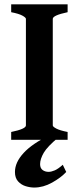

<svg xmlns="http://www.w3.org/2000/svg" viewBox="-20 -635 367 872"><path d="M30.8 0V-35.6Q97.7 -49.3 97.7 -65.4V-549.3Q97.7 -555.2 81.8 -564Q65.9 -572.8 30.8 -579.6V-615.2H287.1V-579.6Q219.7 -565.4 219.7 -549.3V-65.4Q219.7 -59.6 235.8 -51Q252 -42.5 287.1 -35.6V0ZM280.8 146Q256.8 171.9 216.6 194.3Q176.3 216.8 135.3 216.8Q117.2 216.8 96.9 210.7Q76.7 204.6 62.3 189Q47.9 173.3 47.9 146Q47.9 102.5 87.2 59.8Q126.5 17.1 205.6 -21L246.1 -11.7Q195.3 30.3 178.7 58.8Q162.1 87.4 162.1 110.4Q162.1 128.4 173.3 137Q184.6 145.5 200.7 145.5Q212.9 145.5 228.8 138.7Q244.6 131.8 265.1 113.3Z"/></svg>

Font: Gentium Plus
Style: Bold
Weight: 700
Designer: Victor Gaultney, Annie Olsen, Iska Routamaa, Becca Hirsbrunner
Foundry: SIL International
Version: Version 6.101